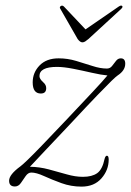

<svg xmlns="http://www.w3.org/2000/svg" viewBox="-20 -669 474 696"><path d="M374 -90.5Q374 -52.5 347.8 -22.5Q321.5 7.5 275.5 7.5Q237.5 7.5 202.5 -5.2Q167.5 -18 139.5 -30.8Q111.5 -43.5 93.5 -43.5Q82 -43.5 73.2 -31Q64.5 -18.5 55.8 -5.8Q47 7 34 7Q13 7 13 -14Q13 -36 54 -66Q61.5 -71.5 79.2 -88.5Q97 -105.5 130.8 -140.5Q164.5 -175.5 220 -234Q278.5 -296 315.8 -335.8Q353 -375.5 369.5 -395.5Q347 -397.5 313.2 -405.2Q279.5 -413 245 -419.8Q210.5 -426.5 186.5 -426.5Q123 -426.5 123 -393Q123 -383 137 -370.5Q147.5 -361.5 147.5 -349.5Q147.5 -330 128 -330Q98.5 -330 98.5 -370.5Q98.5 -406 123.5 -431.8Q148.5 -457.5 192.5 -457.5Q225 -457.5 256 -448.2Q287 -439 315.2 -429.8Q343.5 -420.5 367.5 -420.5Q379 -420.5 386.2 -429.8Q393.5 -439 400.5 -448.2Q407.5 -457.5 418 -457.5Q434 -457.5 434 -438Q434 -413.5 406.5 -395.5Q401 -392 384.2 -375.8Q367.5 -359.5 332.2 -323Q297 -286.5 237 -222Q178 -159 144.2 -123.8Q110.5 -88.5 88.5 -64.5Q123 -64 156.8 -55Q190.5 -46 221.8 -37Q253 -28 280.5 -28Q313.5 -28 332.2 -41.2Q351 -54.5 359 -92.5Q362 -104.5 367.5 -104.5Q374 -104.5 374 -90.5ZM300.5 -527.5Q294 -522 289 -518.8Q284 -515.5 278.5 -515.5Q270.5 -515.5 261.5 -527.5L199 -636.5Q194 -643.5 201 -647.5Q206.5 -650.5 212 -645L290 -562.5L410 -645Q419 -651 422.5 -647.5Q427 -644 419 -636.5Z"/></svg>

Font: Fraunces 9pt S000 Thin
Style: Italic
Weight: 100
Italic angle: -16°
Version: Version 1.000; ttfautohint (v1.8.3)